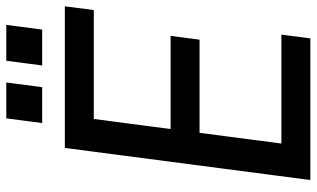

<svg xmlns="http://www.w3.org/2000/svg" viewBox="-218 -788 1006 610"><g transform="rotate(-90 285.0 -483.0)"><path d="M511 -852ZM313 -852H199L214 -966H328ZM496 -852H382L397 -966H511ZM468 0H18L120 -780H570L558 -688H212L180 -444H476L464 -352H168L134 -92H480Z"/></g></svg>

Font: Tanohe Sans Medium
Style: Italic
Weight: 500
Designer: Village Type and Design LLC & Cristiano Sobral
Foundry: Cooper Hewitt Smithsonian Design Museum
Version: Version 1.00;September 29, 2021;FontCreator 13.0.0.2655 64-b